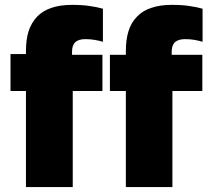

<svg xmlns="http://www.w3.org/2000/svg" viewBox="-20 -757 848 777"><path d="M489.3 0Q536.1 0 677.7 0Q677.7 -97.7 677.7 -388.7Q708 -388.7 798.8 -388.7Q798.8 -425.8 798.8 -535.2Q767.6 -535.2 674.8 -535.2Q674.8 -538.1 674.8 -547.9Q674.8 -574.2 688.5 -586.9Q703.1 -598.6 728.5 -598.6Q749 -598.6 766.6 -595.7Q783.2 -592.8 799.8 -587.9Q799.8 -632.8 799.8 -721.7Q777.3 -728.5 748 -732.4Q719.7 -737.3 675.8 -737.3Q627.9 -737.3 593.8 -725.6Q558.6 -714.8 535.2 -690.4Q510.7 -666 500 -630.9Q489.3 -596.7 489.3 -549.8Q489.3 -544.9 489.3 -535.2Q472.7 -535.2 424.8 -535.2Q424.8 -498 424.8 -388.7Q441.4 -388.7 489.3 -388.7Q489.3 -292 489.3 0ZM85 0Q131.8 0 274.4 0Q274.4 -97.7 274.4 -388.7Q304.7 -388.7 394.5 -388.7Q394.5 -425.8 394.5 -535.2Q364.3 -535.2 271.5 -535.2Q271.5 -538.1 271.5 -547.9Q271.5 -574.2 285.2 -586.9Q298.8 -598.6 325.2 -598.6Q345.7 -598.6 362.3 -595.7Q379.9 -592.8 396.5 -587.9Q396.5 -632.8 396.5 -721.7Q373 -728.5 344.7 -732.4Q315.4 -737.3 272.5 -737.3Q223.6 -737.3 189.5 -725.6Q155.3 -714.8 130.9 -690.4Q107.4 -666 95.7 -630.9Q85 -596.7 85 -549.8Q85 -545.9 85 -538.1Q69.3 -538.1 22.5 -538.1Q22.5 -533.2 22.5 -518.6Q22.5 -486.3 22.5 -388.7Q38.1 -388.7 85 -388.7Q85 -292 85 0Z"/></svg>

Font: Big-Shock
Style: Black
Weight: 400